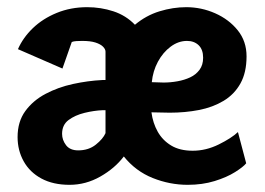

<svg xmlns="http://www.w3.org/2000/svg" viewBox="-20 -511 738 535"><path d="M174 4Q128 4 95.5 -13.5Q63 -31 46 -61.5Q29 -92 29 -129Q29 -172 50.5 -201.5Q72 -231 107 -249.5Q142 -268 183.5 -277Q225 -286 265 -288H274V-367Q274 -374 267 -381Q260 -388 246 -392.5Q232 -397 209 -397Q201 -397 193 -396.5Q185 -396 180 -394L154 -320L30 -374Q44 -406 71.5 -432.5Q99 -459 138 -475Q177 -491 223 -491Q261 -491 296 -479.5Q331 -468 356 -442Q387 -468 424.5 -479.5Q462 -491 499 -491Q541 -491 579.5 -474Q618 -457 642.5 -426.5Q667 -396 667 -354Q667 -309 650 -278.5Q633 -248 603 -230Q573 -212 534.5 -204.5Q496 -197 453 -197L402 -198Q406 -168 419.5 -144Q433 -120 457 -105.5Q481 -91 517 -91Q554 -91 589.5 -108.5Q625 -126 643 -143L666 -56Q658 -46 635 -31.5Q612 -17 578 -6.5Q544 4 503 4Q453 4 405.5 -15Q358 -34 325 -75Q300 -42 259.5 -19Q219 4 174 4ZM198 -92Q227 -92 247 -108Q267 -124 274 -140V-204H267Q242 -203 215.5 -196.5Q189 -190 171 -176.5Q153 -163 153 -138Q153 -121 164 -106.5Q175 -92 198 -92ZM436 -281Q455 -281 474.5 -284.5Q494 -288 510 -295.5Q526 -303 536 -316.5Q546 -330 546 -350Q546 -373 533.5 -385Q521 -397 501 -397Q477 -397 455.5 -381Q434 -365 420 -339Q406 -313 403 -282Z"/></svg>

Font: Kreon Light
Style: Bold
Weight: 700
Version: Version 2.002